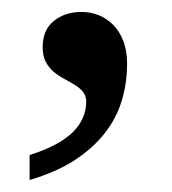

<svg xmlns="http://www.w3.org/2000/svg" viewBox="-20 -149 290 323"><path d="M193.8 -42Q193.8 -10.3 185.1 19.5Q176.3 49.3 156.5 74.7Q136.7 100.1 105.7 120.4Q74.7 140.6 29.8 153.8V111.8Q79.1 96.2 102.1 73.7Q125 51.3 125 22Q125 12.2 119.6 5.6Q114.3 -1 106 -6.1Q97.7 -11.2 88.4 -16.1Q79.1 -21 70.8 -27.8Q62.5 -34.7 57.1 -44.7Q51.8 -54.7 51.8 -69.8Q51.8 -98.6 70.6 -113.8Q89.4 -128.9 117.2 -128.9Q132.8 -128.9 146.5 -123.3Q160.2 -117.7 170.9 -106.7Q181.6 -95.7 187.7 -79.3Q193.8 -63 193.8 -42Z"/></svg>

Font: Droid-TTFautohint Serif
Style: Regular
Weight: 400
Foundry: Ascender Corporation
Version: Version 1.00; ttfautohint (v1.00rc1.4-1a1c-dirty) -l 8 -r 50